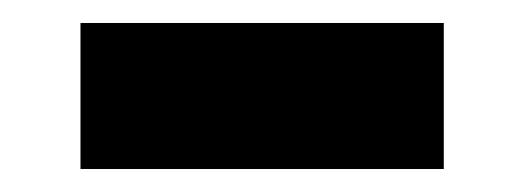

<svg xmlns="http://www.w3.org/2000/svg" viewBox="-20 -377 456 167"><path d="M50 -230V-357H366V-230Z"/></svg>

Font: Stick No Bills ExtraLight ExtraBold
Style: Regular
Weight: 800
Version: Version 2.000